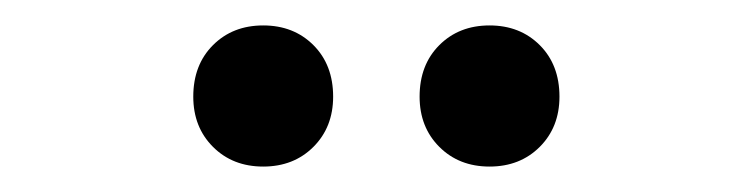

<svg xmlns="http://www.w3.org/2000/svg" viewBox="-20 -700 592 151"><path d="M132 -624Q132 -649 147.5 -664.5Q163 -680 187 -680Q211 -680 226.5 -664.5Q242 -649 242 -624Q242 -600 226.5 -584.5Q211 -569 187 -569Q163 -569 147.5 -584.5Q132 -600 132 -624ZM310 -624Q310 -649 325.5 -664.5Q341 -680 365 -680Q389 -680 404.5 -664.5Q420 -649 420 -624Q420 -600 404.5 -584.5Q389 -569 365 -569Q341 -569 325.5 -584.5Q310 -600 310 -624Z"/></svg>

Font: Montserrat Ace
Style: Bold
Weight: 600
Designer: Julieta Ulanovsky
Foundry: Julieta Ulanovsky
Version: Version 1